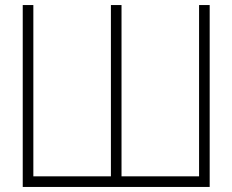

<svg xmlns="http://www.w3.org/2000/svg" viewBox="-20 -740 920 760"><path d="M810 0H70V-720H112V-42H419V-720H461V-42H768V-720H810Z"/></svg>

Font: Manrope Variable Light
Style: Regular
Weight: 200
Designer: Mikhail Sharanda
Foundry: Mikhail Sharanda
Version: Version 4.505